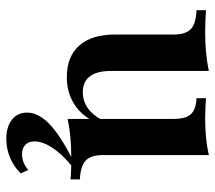

<svg xmlns="http://www.w3.org/2000/svg" viewBox="-56 -410 663 591"><g transform="rotate(90 275.5 -114.5)"><path d="M217.7 11.3Q154 11.3 120.2 -27Q86.3 -65.3 86.3 -137.1V-316.9Q86.3 -354.8 69.4 -370.6Q52.4 -386.3 11.3 -387.9V-416.9Q27.4 -416.1 44.4 -415.3Q61.3 -414.5 79 -414.5Q112.9 -414.5 142.3 -417.3Q171.8 -420.2 198.4 -425.8V-124.2Q198.4 -81.5 214.9 -59.7Q231.5 -37.9 264.5 -37.9Q290.3 -37.9 312.1 -52.8Q333.9 -67.7 349.2 -96.8V-63.7Q329.8 -28.2 295.6 -8.5Q261.3 11.3 217.7 11.3ZM346 8.9V-317.7Q346 -354.8 331.5 -370.6Q316.9 -386.3 282.3 -387.9V-416.9Q297.6 -416.1 312.5 -415.3Q327.4 -414.5 343.5 -414.5Q376.6 -414.5 404.8 -417.3Q433.1 -420.2 457.3 -425.8V-100Q457.3 -62.9 474.2 -46.8Q491.1 -30.6 532.3 -29V0Q516.1 -1.6 499.2 -2Q482.3 -2.4 464.5 -2.4Q431.5 -2.4 401.6 0.4Q371.8 3.2 346 8.9ZM407.3 197.6Q370.2 197.6 348.4 180.2Q326.6 162.9 326.6 133.9Q326.6 110.5 341.9 87.9Q357.3 65.3 389.5 41.9Q421.8 18.5 472.6 -7.3H492.7Q491.9 -4.8 489.9 -3.6Q487.9 -2.4 486.3 0Q452.4 28.2 433.9 57.3Q415.3 86.3 415.3 110.5Q415.3 129 425.8 139.1Q436.3 149.2 454 149.2Q481.5 149.2 503.2 129.8L513.7 153.2Q493.5 174.2 465.7 185.9Q437.9 197.6 407.3 197.6Z"/></g></svg>

Font: Playfair
Style: Bold
Weight: 700
Designer: Claus Eggers Sørensen
Foundry: Claus Eggers Sørensen
Version: Version 2.001;gftools[0.9.30]